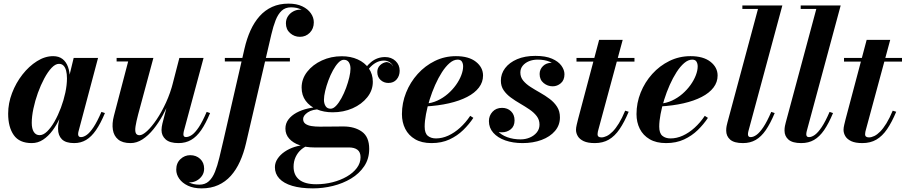

<svg xmlns="http://www.w3.org/2000/svg" viewBox="-20 -780 5000 1060"><path d="M155.5 10Q86.7 10 55.9 -34.3Q25 -78.5 25 -152.5Q25 -210 46.5 -266.2Q68 -322.5 104 -368.5Q140 -414.5 184.1 -442.2Q228.2 -470 273.5 -470Q304.7 -470 325.1 -454.3Q345.5 -438.5 355.5 -410.4Q365.5 -382.3 365.5 -344.5Q365.5 -319.5 359.4 -283.6Q353.2 -247.8 341 -207.9Q328.7 -168 311 -129.4Q293.3 -90.8 269.9 -59.3Q246.5 -27.8 217.9 -8.9Q189.2 10 155.5 10ZM198.8 -33.8Q219 -33.8 240.3 -54.4Q261.5 -75 281 -109.1Q300.5 -143.3 316.1 -184.8Q331.7 -226.3 340.7 -268.6Q349.7 -311 349.7 -347.5Q349.7 -372 345 -390Q340.2 -408 330.6 -417.7Q321 -427.5 305.5 -427.5Q285.8 -427.5 264.8 -405.4Q243.8 -383.2 224.3 -346.7Q204.8 -310.2 189.1 -266.9Q173.5 -223.5 164.4 -180.2Q155.3 -137 155.3 -101.7Q155.3 -69.5 166.6 -51.6Q178 -33.8 198.8 -33.8ZM389.3 10Q343 10 321.7 -11.1Q300.5 -32.3 300.5 -68.8Q300.5 -78.3 301.1 -85.4Q301.7 -92.5 302.7 -97.5L318 -174.8L343.7 -254.3L357.7 -340.3L386.7 -460H521.3L413.3 -53.8Q411.3 -46.3 411.3 -38.5Q411.3 -32.3 414.9 -27.6Q418.5 -23 426.5 -23Q441.8 -23 459.1 -35.4Q476.5 -47.8 496.6 -78.1Q516.8 -108.5 540 -162.3L559.3 -155.8Q535.3 -98.3 510 -61.6Q484.8 -25 455.5 -7.5Q426.3 10 389.3 10Z M700.8 10Q656.5 10 632.5 -9.9Q608.5 -29.7 603.1 -63.9Q597.7 -98 609 -141L687.5 -440.5H623.8V-460H826.8L742.5 -147.5Q732.3 -108.5 728.4 -83.4Q724.5 -58.3 729.5 -45.9Q734.5 -33.5 750.5 -33.5Q767 -33.5 792.1 -56.6Q817.3 -79.8 844.8 -120.4Q872.2 -161 896.6 -214.1Q921 -267.2 936 -327H951.2Q940.2 -283.5 922 -236.5Q903.7 -189.5 879.6 -145.6Q855.5 -101.7 827 -66.5Q798.5 -31.2 766.6 -10.6Q734.8 10 700.8 10ZM965.5 10Q917.3 10 894.5 -10.4Q871.7 -30.8 871.7 -62Q871.7 -70 873.1 -79.8Q874.5 -89.5 876.5 -97.5L970.2 -460H1103.8L995 -56Q994 -51.5 993.3 -46.9Q992.5 -42.3 992.5 -38.5Q992.5 -23.3 1006.5 -23.3Q1022.5 -23.3 1040 -35.5Q1057.5 -47.8 1077.8 -78.1Q1098 -108.5 1121 -162.3L1139.8 -155.8Q1116 -98.3 1090.8 -61.6Q1065.5 -25 1035.1 -7.5Q1004.8 10 965.5 10Z M1092.8 260Q1048.5 260 1017.3 245.1Q986 230.2 969.5 206.6Q953 183 953 156.7Q953 120.2 976.2 98.5Q999.5 76.7 1030 76.7Q1063 76.7 1085 97.2Q1107 117.7 1107 151.2Q1107 173.5 1095.4 190.5Q1083.8 207.5 1065.9 217.1Q1048 226.8 1029 226.8Q1010.3 226.8 993 216.4Q975.7 206 964.9 189.9Q954 173.7 954 156.7H973.2Q973.2 176 986.1 195.1Q999 214.2 1023 226.9Q1047 239.5 1080.3 239.5Q1112.3 239.5 1132.9 220.7Q1153.5 202 1166.9 168.5Q1180.3 135 1190.9 90.6Q1201.5 46.2 1213.5 -5L1329.8 -511.5Q1342.5 -566.8 1363.1 -612.3Q1383.8 -657.8 1413.3 -690.8Q1442.8 -723.8 1482.4 -741.9Q1522 -760 1573 -760Q1617.8 -760 1648.8 -745.1Q1679.8 -730.2 1696.1 -706.7Q1712.5 -683.2 1712.5 -656.7Q1712.5 -621.7 1690.3 -599.2Q1668 -576.7 1635.8 -576.7Q1605 -576.7 1581.8 -597.1Q1558.5 -617.5 1558.5 -651.2Q1558.5 -673.5 1569.8 -690.4Q1581 -707.3 1599.1 -717Q1617.3 -726.8 1637.5 -726.8Q1650.3 -726.8 1663.1 -720.9Q1676 -715 1687.1 -704.9Q1698.3 -694.7 1704.9 -682.2Q1711.5 -669.7 1711.5 -656.7H1692.5Q1692.5 -676.5 1679.8 -695.5Q1667 -714.5 1643.4 -727Q1619.8 -739.5 1586.5 -739.5Q1555 -739.5 1534.9 -720.6Q1514.8 -701.7 1501.6 -668.1Q1488.5 -634.5 1478.1 -590Q1467.8 -545.5 1455.8 -494.2L1338 11.5Q1325.3 66.3 1304.6 111.9Q1284 157.5 1254.4 190.6Q1224.8 223.8 1184.6 241.9Q1144.5 260 1092.8 260ZM1221.3 -440.5V-460H1580.5V-440.5Z M1707.7 260Q1640 260 1593 245.9Q1546 231.8 1521.9 205.5Q1497.7 179.3 1497.7 143Q1497.7 118.3 1512.4 96.3Q1527 74.3 1551.6 57.5Q1576.2 40.8 1606.5 31.1Q1636.7 21.5 1668 21.5H1687.7Q1663 28.3 1643.2 45.3Q1623.5 62.3 1612.1 86.8Q1600.8 111.3 1600.8 140.5Q1600.8 186.8 1632 212Q1663.3 237.2 1726 237.2Q1772.8 237.2 1816.5 226Q1860.2 214.8 1895 194.6Q1929.7 174.5 1950.1 147.3Q1970.5 120 1970.5 88.3Q1970.5 59.8 1953.5 46.9Q1936.5 34 1906 34Q1896.5 34 1876.5 34Q1856.5 34 1831.5 34Q1806.5 34 1782.1 34Q1757.7 34 1739.2 34Q1720.7 34 1714.2 34Q1669.2 34 1633.4 21.4Q1597.5 8.8 1576.6 -14.6Q1555.7 -38 1555.7 -70.2Q1555.7 -98.5 1572.4 -120.5Q1589 -142.5 1617.2 -157.9Q1645.5 -173.2 1680.9 -181.2Q1716.3 -189.2 1753.8 -189.2L1752.8 -177.2Q1704.8 -177.2 1679.1 -159.6Q1653.5 -142 1653.5 -123Q1653.5 -105.8 1666.2 -96.5Q1679 -87.3 1699.9 -84Q1720.7 -80.8 1744.7 -80.8Q1762.2 -80.8 1787.5 -81Q1812.7 -81.3 1837.2 -81.5Q1861.7 -81.8 1875.7 -81.8Q1937.7 -81.8 1978 -53.1Q2018.3 -24.5 2018.3 42Q2018.3 96.5 1990.9 137.5Q1963.5 178.5 1918.1 205.8Q1872.8 233 1817.9 246.5Q1763 260 1707.7 260ZM1816.7 -160Q1767.5 -160 1728.7 -176.5Q1690 -193 1667.6 -223.5Q1645.2 -254 1645.2 -296.5Q1645.2 -344.5 1675.9 -383.8Q1706.5 -423 1757 -446.2Q1807.5 -469.5 1866.7 -469.5Q1916 -469.5 1954.8 -452Q1993.5 -434.5 2015.9 -402.8Q2038.3 -371 2038.3 -328.5Q2038.3 -281 2007.6 -242.8Q1977 -204.5 1926.8 -182.2Q1876.5 -160 1816.7 -160ZM1805.5 -179.8Q1820 -179.8 1835.5 -196Q1851 -212.3 1865.2 -238.4Q1879.5 -264.5 1890.6 -294.6Q1901.7 -324.8 1908.4 -353Q1915 -381.3 1915 -401Q1915 -421.8 1906.1 -435.9Q1897.2 -450 1878 -450Q1863.5 -450 1848 -433.9Q1832.5 -417.7 1818.3 -391.7Q1804 -365.7 1792.9 -335.6Q1781.8 -305.5 1775.1 -277.2Q1768.5 -249 1768.5 -229.2Q1768.5 -208.5 1777.5 -194.1Q1786.5 -179.8 1805.5 -179.8ZM2105.8 -465Q2140.8 -465 2163.6 -443.5Q2186.5 -422 2186.5 -389.5Q2186.5 -361.5 2169.9 -341.7Q2153.3 -322 2124.3 -322Q2099 -322 2081 -338.6Q2063 -355.2 2063 -382.7Q2063 -405.5 2078.6 -420.2Q2094.3 -435 2115.3 -437.5Q2126 -436 2135.6 -429.9Q2145.3 -423.7 2150 -413Q2145 -427.7 2131 -436.6Q2117 -445.5 2099.5 -445.5Q2076.3 -445.5 2055.3 -433.9Q2034.3 -422.3 2016.1 -400.1Q1998 -378 1982.5 -346.8L1968.5 -354.5Q1995 -410 2028.9 -437.5Q2062.8 -465 2105.8 -465Z M2362.3 10Q2308 10 2271.8 -11.3Q2235.5 -32.5 2217.2 -68.8Q2199 -105 2199 -150Q2199 -211.5 2222 -268.9Q2245 -326.3 2285.9 -371.6Q2326.8 -417 2380.9 -443.5Q2435 -470 2497 -470Q2568 -470 2607.4 -439Q2646.8 -408 2646.8 -363Q2646.8 -326.5 2624 -296.6Q2601.3 -266.7 2559 -244.9Q2516.8 -223 2458.3 -209.6Q2399.8 -196.2 2327.8 -192.2V-207.7Q2363 -210 2394.8 -224.6Q2426.5 -239.3 2452.4 -261.8Q2478.3 -284.3 2497.3 -310.9Q2516.3 -337.5 2526.5 -364.3Q2536.8 -391 2536.8 -413.5Q2536.8 -428.8 2530.1 -439.8Q2523.5 -450.8 2506.8 -450.8Q2484.5 -450.8 2462.5 -432Q2440.5 -413.2 2420.1 -381.6Q2399.8 -350 2382.4 -310.9Q2365 -271.7 2352 -230.1Q2339 -188.5 2331.8 -149.7Q2324.5 -111 2324.5 -81Q2324.5 -44.5 2341.9 -30.1Q2359.3 -15.8 2386.8 -15.8Q2420.8 -15.8 2454.8 -31.2Q2488.8 -46.7 2519.9 -74.9Q2551 -103 2576 -140.5L2593.3 -129.3Q2570 -94 2537.4 -62.1Q2504.8 -30.3 2461.5 -10.1Q2418.3 10 2362.3 10Z M2864.8 10Q2811.5 10 2769.6 -4.8Q2727.7 -19.5 2703.5 -46.9Q2679.2 -74.3 2679.2 -111.3Q2679.2 -141.3 2699 -162.9Q2718.8 -184.5 2751.8 -184.5Q2781.8 -184.5 2801.3 -165.6Q2820.8 -146.8 2820.8 -115.3Q2820.8 -83 2799.8 -66.2Q2778.8 -49.5 2750.5 -49.5Q2731.3 -49.5 2715.1 -57.6Q2699 -65.7 2689.6 -79.7Q2680.2 -93.8 2680.2 -111.3H2707.2Q2707.2 -80 2727.1 -57.4Q2747 -34.8 2780.5 -22.6Q2814 -10.5 2854.3 -10.5Q2881 -10.5 2904.7 -20.5Q2928.5 -30.5 2943.5 -48.9Q2958.5 -67.3 2958.5 -92Q2958.5 -118.7 2943.1 -138.9Q2927.7 -159 2903.5 -175.5Q2879.2 -192 2851.9 -207.9Q2824.5 -223.7 2800.2 -241.5Q2776 -259.2 2760.6 -281.7Q2745.2 -304.2 2745.2 -334.5Q2745.2 -372.7 2768.7 -403.9Q2792.3 -435 2835.1 -453.3Q2878 -471.5 2935.8 -471.5Q2992.3 -471.5 3027.6 -456Q3063 -440.5 3079.6 -417.1Q3096.3 -393.7 3096.3 -370.2Q3096.3 -337.7 3076.3 -320.6Q3056.3 -303.5 3031.3 -303.5Q3003.5 -303.5 2981.4 -321.5Q2959.2 -339.5 2959.2 -371.5Q2959.2 -397 2977.8 -415.3Q2996.3 -433.5 3026.3 -433.5Q3053 -433.5 3074.1 -416Q3095.3 -398.5 3095.3 -370.2H3071.8Q3071.8 -390.5 3057 -409Q3042.3 -427.5 3014.6 -439.1Q2987 -450.8 2948.3 -450.8Q2921.5 -450.8 2899.9 -441.8Q2878.3 -432.7 2865.5 -416.7Q2852.8 -400.7 2852.8 -379.5Q2852.8 -354 2868.5 -334.9Q2884.3 -315.8 2909.1 -299.9Q2934 -284 2962 -268.2Q2990 -252.5 3014.9 -233.7Q3039.8 -215 3055.5 -190.5Q3071.3 -166 3071.3 -132Q3071.3 -88.8 3044 -56.9Q3016.8 -25 2970 -7.5Q2923.3 10 2864.8 10Z M3264 10Q3225.5 10 3202.7 -0.6Q3180 -11.3 3170 -28.1Q3160 -45 3160 -63.3Q3160 -75 3163.9 -91.3Q3167.7 -107.5 3171.5 -122.5L3287.7 -560H3417.8L3283.5 -64Q3282 -58.8 3280.5 -52.1Q3279 -45.5 3279 -38.5Q3279 -21.5 3300.5 -21.5Q3314 -21.5 3329.9 -29.1Q3345.8 -36.8 3362.5 -53.7Q3379.3 -70.7 3396.8 -99.1Q3414.3 -127.5 3431.5 -169L3450.8 -163Q3426.8 -105.5 3400.5 -67Q3374.3 -28.5 3341.3 -9.2Q3308.3 10 3264 10ZM3162.7 -440V-460H3482.8V-440Z M3657.3 10Q3603 10 3566.8 -11.3Q3530.5 -32.5 3512.2 -68.8Q3494 -105 3494 -150Q3494 -211.5 3517 -268.9Q3540 -326.3 3580.9 -371.6Q3621.8 -417 3675.9 -443.5Q3730 -470 3792 -470Q3863 -470 3902.4 -439Q3941.8 -408 3941.8 -363Q3941.8 -326.5 3919 -296.6Q3896.3 -266.7 3854 -244.9Q3811.8 -223 3753.3 -209.6Q3694.8 -196.2 3622.8 -192.2V-207.7Q3658 -210 3689.8 -224.6Q3721.5 -239.3 3747.4 -261.8Q3773.3 -284.3 3792.3 -310.9Q3811.3 -337.5 3821.5 -364.3Q3831.8 -391 3831.8 -413.5Q3831.8 -428.8 3825.1 -439.8Q3818.5 -450.8 3801.8 -450.8Q3779.5 -450.8 3757.5 -432Q3735.5 -413.2 3715.1 -381.6Q3694.8 -350 3677.4 -310.9Q3660 -271.7 3647 -230.1Q3634 -188.5 3626.8 -149.7Q3619.5 -111 3619.5 -81Q3619.5 -44.5 3636.9 -30.1Q3654.3 -15.8 3681.8 -15.8Q3715.8 -15.8 3749.8 -31.2Q3783.8 -46.7 3814.9 -74.9Q3846 -103 3871 -140.5L3888.3 -129.3Q3865 -94 3832.4 -62.1Q3799.8 -30.3 3756.5 -10.1Q3713.3 10 3657.3 10Z M4081.5 10Q4033.3 10 4011.2 -9.1Q3989.2 -28.3 3989.2 -59Q3989.2 -73 3991.5 -84.4Q3993.7 -95.8 3996 -103.5L4164.7 -730.5H4078.5V-750H4299.3L4111.8 -55.8Q4110.8 -51.5 4110 -47Q4109.3 -42.5 4109.3 -39Q4109.3 -23 4124 -23Q4139.3 -23 4156.6 -35.4Q4174 -47.8 4194.4 -78.1Q4214.8 -108.5 4238 -162.3L4257 -155.8Q4233 -98.3 4207.8 -61.6Q4182.5 -25 4152.1 -7.5Q4121.8 10 4081.5 10Z M4403.5 10Q4355.3 10 4333.2 -9.1Q4311.2 -28.3 4311.2 -59Q4311.2 -73 4313.5 -84.4Q4315.7 -95.8 4318 -103.5L4486.7 -730.5H4400.5V-750H4621.3L4433.8 -55.8Q4432.8 -51.5 4432 -47Q4431.3 -42.5 4431.3 -39Q4431.3 -23 4446 -23Q4461.3 -23 4478.6 -35.4Q4496 -47.8 4516.4 -78.1Q4536.8 -108.5 4560 -162.3L4579 -155.8Q4555 -98.3 4529.8 -61.6Q4504.5 -25 4474.1 -7.5Q4443.8 10 4403.5 10Z M4741 10Q4702.5 10 4679.7 -0.6Q4657 -11.3 4647 -28.1Q4637 -45 4637 -63.3Q4637 -75 4640.9 -91.3Q4644.7 -107.5 4648.5 -122.5L4764.7 -560H4894.8L4760.5 -64Q4759 -58.8 4757.5 -52.1Q4756 -45.5 4756 -38.5Q4756 -21.5 4777.5 -21.5Q4791 -21.5 4806.9 -29.1Q4822.8 -36.8 4839.5 -53.7Q4856.3 -70.7 4873.8 -99.1Q4891.3 -127.5 4908.5 -169L4927.8 -163Q4903.8 -105.5 4877.5 -67Q4851.3 -28.5 4818.3 -9.2Q4785.3 10 4741 10ZM4639.7 -440V-460H4959.8V-440Z"/></svg>

Font: Bodoni Moda
Style: Italic
Weight: 400
Italic angle: -13°
Designer: Owen Earl
Foundry: indestructible type
Version: Version 2.005